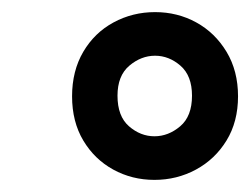

<svg xmlns="http://www.w3.org/2000/svg" viewBox="-20 -732 413 317"><path d="M235 -435Q198 -435 167 -452Q136 -469 117.5 -500Q99 -531 99 -573Q99 -615 117.5 -646.5Q136 -678 167.5 -695Q199 -712 236 -712Q273 -712 304 -695Q335 -678 354 -646.5Q373 -615 373 -573Q373 -531 354 -500Q335 -469 303.5 -452Q272 -435 235 -435ZM235 -507Q258 -507 277.5 -523.5Q297 -540 297 -574Q297 -607 278 -623.5Q259 -640 236 -640Q213 -640 193.5 -623.5Q174 -607 174 -574Q174 -540 193 -523.5Q212 -507 235 -507Z"/></svg>

Font: DeepMind Sans Medium
Style: Italic
Weight: 500
Italic angle: -10°
Designer: Jonny Pinhorn / Modifications: Colophon Foundry
Foundry: Colophon Foundry
Version: Version 1.002; ttfautohint (v1.8.2)